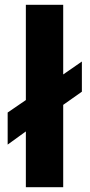

<svg xmlns="http://www.w3.org/2000/svg" viewBox="-20 -782 377 802"><path d="M12 -312V-178L88 -233V0H244V-344L322 -399V-525L244 -471V-762H88V-364Z"/></svg>

Font: Cheyenne Sans
Style: Bold
Weight: 700
Designer: The Public Sans project authors (U.S. Web Design System), Libre Franklin designed by Pablo Impallari and Rodrigo Fuenzal
Foundry: The Cheyenne Sans Project Authors
Version: Version 2.007